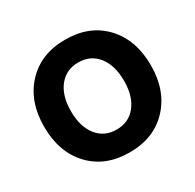

<svg xmlns="http://www.w3.org/2000/svg" viewBox="-151 -850 1038 1022"><g transform="rotate(-30 368.0 -339.0)"><path d="M696 -339Q696 -184 606.5 -88.5Q517 7 368 7Q218 7 129 -88Q40 -183 40 -339Q40 -494 129.5 -589.5Q219 -685 368 -685Q518 -685 607 -590Q696 -495 696 -339ZM249 -489.5Q205 -434 205 -339Q205 -244 249 -188.5Q293 -133 368 -133Q443 -133 487 -188.5Q531 -244 531 -339Q531 -434 487 -489.5Q443 -545 368 -545Q293 -545 249 -489.5Z"/></g></svg>

Font: Hind Siliguri
Style: Bold
Weight: 700
Designer: Jyotish Sonowal
Foundry: Indian Type Foundry
Version: Version 1.001;PS 1.0;hotconv 1.0.86;makeotf.lib2.5.63406; tt